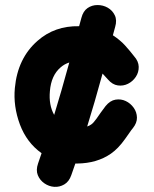

<svg xmlns="http://www.w3.org/2000/svg" viewBox="-20 -626 610 762"><path d="M263 69 279 23H287Q365 22 420 -16Q449 -36 476 -74L493 -98Q501 -110 507 -117Q524 -138 523.5 -159.5Q523 -181 510.5 -198.5Q498 -216 479 -225Q460 -234 438.5 -230.5Q417 -227 399 -205Q391 -195 379 -178L363 -155Q350 -137 342 -132Q335 -127 326 -124Q355 -217 387 -334L408 -311Q426 -290 447.5 -287Q469 -284 488 -293.5Q507 -303 519 -321Q531 -339 530.5 -361Q530 -383 512 -403L496 -423L476 -446Q469 -454 455.5 -465.5Q442 -477 428 -486L437 -519Q445 -546 435.5 -565.5Q426 -585 407.5 -595.5Q389 -606 367 -606Q345 -606 327.5 -594Q310 -582 303 -555L294 -522Q197 -524 129 -464Q50 -395 39 -277Q32 -205 59 -132Q86 -60 145 -18L131 23Q122 49 130 69Q138 89 156 101.5Q174 114 195 115.5Q216 117 235 106Q254 95 263 69ZM195 -170Q173 -209 178 -264Q183 -327 221 -359Q236 -372 255 -378Q223 -261 195 -170Z"/></svg>

Font: Balsamiq Sans
Style: Bold
Weight: 700
Designer: Michael Angeles
Foundry: Balsamiq SRL
Version: Version 1.020; ttfautohint (v1.8.4.7-5d5b);gftools[0.9.26]